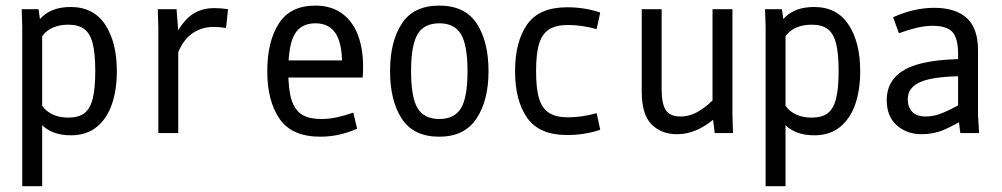

<svg xmlns="http://www.w3.org/2000/svg" viewBox="-20 -470 3540 678"><path d="M58.6 -375 56.6 -437.5H116.2L125 -374L128.9 -358.4V187.5H58.6ZM81.1 -128.9 109.4 -141.6Q121.1 -95.7 149.9 -75.2Q178.7 -54.7 221.7 -54.7Q256.8 -54.7 277.3 -69.8Q297.9 -85 307.1 -120.6Q316.4 -156.2 316.4 -218.8Q316.4 -282.2 307.1 -317.4Q297.9 -352.5 277.3 -367.7Q256.8 -382.8 221.7 -382.8Q177.7 -382.8 148.9 -362.3Q120.1 -341.8 109.4 -294.9L80.1 -307.6Q91.8 -375 128.4 -410.2Q165 -445.3 229.5 -445.3Q310.5 -445.3 351.6 -382.8Q392.6 -320.3 392.6 -218.8Q392.6 -152.3 375 -101.6Q357.4 -50.8 321.3 -21.5Q285.2 7.8 230.5 7.8Q166 7.8 129.4 -27.3Q92.8 -62.5 81.1 -128.9Z M539.1 -374 537.1 -437.5H603.5L609.4 -360.4V0H539.1ZM736.3 -441.4Q759.8 -441.4 785.2 -437.5L778.3 -371.1Q754.9 -375 735.4 -375Q686.5 -375 651.4 -346.2Q616.2 -317.4 596.7 -250L567.4 -268.6Q595.7 -354.5 634.8 -397.9Q673.8 -441.4 736.3 -441.4Z M1093.8 -450.2Q1152.3 -450.2 1191.9 -419.4Q1231.4 -388.7 1249 -331.5Q1266.6 -274.4 1260.7 -196.3H964.8V-256.8H1226.6L1187.5 -218.8Q1191.4 -305.7 1168.5 -346.7Q1145.5 -387.7 1093.8 -387.7Q1043 -387.7 1020.5 -349.1Q998 -310.5 998 -218.8Q998 -154.3 1009.3 -118.2Q1020.5 -82 1045.4 -65.9Q1070.3 -49.8 1115.2 -49.8Q1142.6 -49.8 1169.4 -55.7Q1196.3 -61.5 1227.5 -72.3L1241.2 -15.6Q1177.7 12.7 1111.3 12.7Q1010.7 12.7 967.3 -50.3Q923.8 -113.3 923.8 -218.8Q923.8 -323.2 964.4 -386.7Q1004.9 -450.2 1093.8 -450.2Z M1357.4 -218.8Q1357.4 -323.2 1398.9 -386.7Q1440.4 -450.2 1531.2 -450.2Q1622.1 -450.2 1663.6 -386.7Q1705.1 -323.2 1705.1 -218.8Q1705.1 -115.2 1662.6 -51.3Q1620.1 12.7 1531.2 12.7Q1440.4 12.7 1398.9 -50.8Q1357.4 -114.3 1357.4 -218.8ZM1630.9 -218.8Q1630.9 -310.5 1607.9 -349.1Q1585 -387.7 1531.2 -387.7Q1477.5 -387.7 1454.6 -349.1Q1431.6 -310.5 1431.6 -218.8Q1431.6 -126 1454.6 -87.9Q1477.5 -49.8 1531.2 -49.8Q1585 -49.8 1607.9 -87.9Q1630.9 -126 1630.9 -218.8Z M1986.3 -381.8Q1943.4 -381.8 1918.9 -366.2Q1894.5 -350.6 1883.8 -315.9Q1873 -281.2 1873 -218.8Q1873 -156.2 1883.8 -121.6Q1894.5 -86.9 1918.9 -71.3Q1943.4 -55.7 1986.3 -55.7Q2034.2 -55.7 2086.9 -70.3L2099.6 -11.7Q2044.9 6.8 1982.4 6.8Q1883.8 6.8 1841.3 -54.2Q1798.8 -115.2 1798.8 -218.8Q1798.8 -322.3 1841.3 -383.3Q1883.8 -444.3 1982.4 -444.3Q2044.9 -444.3 2099.6 -425.8L2086.9 -367.2Q2034.2 -381.8 1986.3 -381.8Z M2246.1 -147.5V-437.5H2316.4V-155.3Q2316.4 -103.5 2331.1 -81.1Q2345.7 -58.6 2383.8 -58.6Q2417 -58.6 2449.7 -78.6Q2482.4 -98.6 2510.7 -130.9L2545.9 -100.6Q2518.6 -57.6 2470.2 -26.9Q2421.9 3.9 2370.1 3.9Q2315.4 3.9 2280.8 -30.8Q2246.1 -65.4 2246.1 -147.5ZM2496.1 -62.5V-437.5H2566.4V-63.5L2568.4 0H2503.9Z M2683.6 -375 2681.6 -437.5H2741.2L2750 -374L2753.9 -358.4V187.5H2683.6ZM2706.1 -128.9 2734.4 -141.6Q2746.1 -95.7 2774.9 -75.2Q2803.7 -54.7 2846.7 -54.7Q2881.8 -54.7 2902.3 -69.8Q2922.9 -85 2932.1 -120.6Q2941.4 -156.2 2941.4 -218.8Q2941.4 -282.2 2932.1 -317.4Q2922.9 -352.5 2902.3 -367.7Q2881.8 -382.8 2846.7 -382.8Q2802.7 -382.8 2773.9 -362.3Q2745.1 -341.8 2734.4 -294.9L2705.1 -307.6Q2716.8 -375 2753.4 -410.2Q2790 -445.3 2854.5 -445.3Q2935.5 -445.3 2976.6 -382.8Q3017.6 -320.3 3017.6 -218.8Q3017.6 -152.3 3000 -101.6Q2982.4 -50.8 2946.3 -21.5Q2910.2 7.8 2855.5 7.8Q2791 7.8 2754.4 -27.3Q2717.8 -62.5 2706.1 -128.9Z M3273.4 -378.9Q3246.1 -378.9 3215.8 -371.6Q3185.5 -364.3 3154.3 -352.5L3133.8 -409.2Q3208 -442.4 3278.3 -442.4Q3354.5 -442.4 3394 -406.2Q3433.6 -370.1 3433.6 -292V-62.5L3437.5 0H3371.1L3363.3 -62.5V-278.3Q3363.3 -335 3343.3 -356.9Q3323.2 -378.9 3273.4 -378.9ZM3185.5 -120.1Q3185.5 -91.8 3201.2 -75.2Q3216.8 -58.6 3249 -58.6Q3277.3 -58.6 3306.2 -70.3Q3335 -82 3379.9 -106.4L3383.8 -108.4L3399.4 -57.6Q3398.4 -57.6 3397.5 -56.6Q3349.6 -27.3 3313.5 -11.7Q3277.3 3.9 3234.4 3.9Q3182.6 3.9 3147 -27.3Q3111.3 -58.6 3111.3 -116.2Q3111.3 -189.5 3177.7 -225.6Q3244.1 -261.7 3395.5 -261.7V-201.2Q3280.3 -201.2 3232.9 -181.6Q3185.5 -162.1 3185.5 -120.1Z"/></svg>

Font: Sudo Var
Style: Regular
Weight: 400
Monospace: yes
Designer: Jens Kutilek
Foundry: Jens Kutilek
Version: Version 0.065;FEAKit 1.0